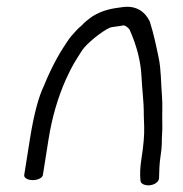

<svg xmlns="http://www.w3.org/2000/svg" viewBox="-20 -525 539 566"><path d="M76.5 6C91.6 6 105.1 -0.8 106.4 -9L123.2 -115C133.2 -178.1 150.2 -236.7 174.1 -290.6C195.6 -337.3 201.7 -344 221.5 -375.8C235.1 -396.7 280.5 -433.2 304.2 -443.6C310 -445.8 324.9 -446.5 344.5 -450.2C347.7 -449.8 354.9 -447.1 361.9 -437.8C384.2 -388.1 395 -342 397.1 -299.7C398 -282.8 399.4 -264 401.2 -243.3C405.3 -195.4 402.6 -206.1 405 -153C405.8 -128.1 403.2 -96.1 397 -57C393.2 -33.1 392.1 -12.9 394 6.7C393.7 16.7 406.9 22.1 420.1 21.3C434.2 20.3 449.4 11.7 448.9 -1.2C449.4 -18.7 449.7 -42.4 453.2 -64.2C455.7 -80.3 457 -92.6 457 -102C456.5 -121.7 459.3 -137.4 458.4 -162.5C457.6 -190.4 459.7 -213.7 457.5 -241.9C454.4 -277.2 455.2 -320.5 447.6 -355.5C440.3 -390.1 433.5 -424.1 421.1 -463C421.1 -463 420.9 -462.6 420.9 -462.6C420.9 -462.6 420.8 -463 420.8 -463C407 -491.6 380.6 -508.6 344.2 -504.4C311.5 -500.4 283.5 -495.8 253.5 -477.4C237.7 -466.3 228.2 -458.3 221.2 -450.3C215.6 -445.8 210.5 -441.1 205.8 -436C195.3 -424 187 -417 175.1 -397.6C151 -362 129.2 -320.7 109.6 -272.4C93.3 -239 79.5 -186.1 68.2 -115L51.4 -9C50.1 -0.8 61.5 6 76.5 6Z"/></svg>

Font: MewTooHand
Style: BdIta
Weight: 400
Designer: Mew Too, Robert Jablonski
Version: Version 0.77